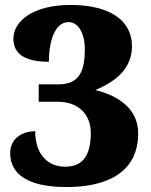

<svg xmlns="http://www.w3.org/2000/svg" viewBox="-20 -744 609 774"><path d="M248 10C403 10 537 -43 537 -207C537 -310 449 -361 364 -381C447 -415 512 -468 512 -558C512 -664 419 -724 265 -724C107 -724 34 -655 34 -588C34 -520 91 -495 177 -495C177 -573 199 -655 257 -655C294 -655 322 -612 322 -545C322 -462 302 -404 217 -404H136V-334H210C301 -334 346 -279 346 -208C346 -97 297 -72 242 -72C175 -72 122 -119 122 -215C70 -215 21 -186 21 -127C21 -48 83 10 248 10Z"/></svg>

Font: Noto Serif Georgian Black
Style: Regular
Weight: 900
Designer: Monotype Design Team, Akaki Razmadze
Foundry: Google LLC
Version: Version 2.003